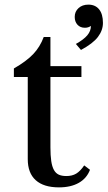

<svg xmlns="http://www.w3.org/2000/svg" viewBox="-20 -800 465 830"><path d="M40 -467V-504Q94 -535 123.5 -566Q153 -597 169 -640H198V-514H332V-467H198V-163Q198 -128 201.5 -104Q205 -80 213 -65.5Q221 -51 234 -45Q247 -39 267 -39Q292 -39 309.5 -49.5Q327 -60 344 -85L369 -66Q355 -29 320.5 -9.5Q286 10 235 10Q169 10 134.5 -21Q100 -52 100 -112V-467ZM308 -610Q342 -629 357.5 -647.5Q373 -666 373 -688Q362 -680 347 -680Q327 -680 315 -693Q303 -706 303 -727Q303 -750 319.5 -765Q336 -780 362 -780Q392 -780 408.5 -759.5Q425 -739 425 -701Q425 -669 403.5 -640.5Q382 -612 330 -584Z"/></svg>

Font: SVN-Libre Baskerville
Style: Regular
Weight: 400
Designer: Pablo Impallari, Rodrigo Fuenzalida
Foundry: Pablo Impallari, Rodrigo Fuenzalida
Version: Version 1.000; ttfautohint (v1.8.4)